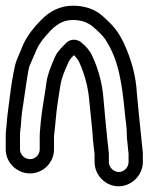

<svg xmlns="http://www.w3.org/2000/svg" viewBox="-21 -548 520 672"><path d="M84 9C65 9 49 -7 49 -25V-71C49 -78 49 -85 50 -91C53 -111 53 -132 56 -154L67 -229C70 -247 77 -305 83 -319L107 -374C117 -397 134 -418 157 -442C182 -467 205 -478 234 -478C265 -478 287 -469 305 -454C327 -435 341 -420 347 -411C396 -337 406 -252 416 -153C419 -118 423 -108 423 -70V-68L429 -9V19C429 37 414 54 395 54C376 54 360 37 360 19V-8V-11L354 -66C352 -87 343 -176 341 -204C337 -255 324 -305 302 -352C294 -370 281 -385 263 -400C256 -406 246 -409 238 -409C231 -409 220 -407 212 -399C196 -383 180 -368 172 -350C155 -312 145 -284 142 -262C138 -228 125 -161 122 -124C120 -94 118 -90 118 -71V-25C118 -7 103 9 84 9ZM394 104C440 104 479 65 479 19V-10V-12L473 -71C468 -122 462 -174 458 -222C455 -281 439 -340 412 -398C392 -439 376 -458 338 -492C310 -517 274 -528 234 -528C191 -528 153 -510 121 -476C95 -450 75 -423 61 -394L38 -339C29 -318 21 -263 17 -237L7 -160C5 -146 4 -134 3 -123C2 -103 -1 -91 -1 -71V-25C-1 21 38 59 84 59C130 59 168 21 168 -25V-71C168 -71 168 -75 169 -80C173 -112 175 -151 181 -189C193 -260 187 -260 218 -329C221 -336 227 -345 238 -355C247 -346 253 -337 256 -331C275 -289 287 -245 291 -200C293 -176 304 -79 304 -65V-62L310 -7V19C310 65 348 104 394 104Z"/></svg>

Font: AppleStorm
Style: XbdOut
Weight: 800
Foundry: Cannot Into Space Fonts
Version: Version 1.01